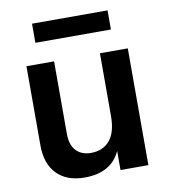

<svg xmlns="http://www.w3.org/2000/svg" viewBox="-79 -749 722 821"><g transform="rotate(-10 282.5 -338.5)"><path d="M500 0H379V-83Q339 5 223 5Q146 5 103 -39Q60 -83 60 -164V-507H180V-192Q180 -144 203.5 -119Q227 -94 268 -94Q320 -94 349.5 -129Q379 -164 379 -235V-507H500ZM443 -599H115V-682H443Z"/></g></svg>

Font: Hind Siliguri SemiBold
Style: Regular
Weight: 600
Designer: Jyotish Sonowal
Foundry: Indian Type Foundry
Version: Version 1.001;PS 1.0;hotconv 1.0.86;makeotf.lib2.5.63406; tt